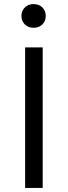

<svg xmlns="http://www.w3.org/2000/svg" viewBox="-20 -920 332 940"><path d="M144 -900Q171 -900 187.5 -883.5Q204 -867 204 -842Q204 -817 187.5 -800.5Q171 -784 144 -784Q118 -784 101.5 -800.5Q85 -817 85 -842Q85 -867 101.5 -883.5Q118 -900 144 -900ZM189 -688V0H103V-688Z"/></svg>

Font: FiraGO Book
Style: Regular
Weight: 350
Designer: bBox Type
Foundry: bBox Type GmbH
Version: Version 1.001;PS 001.001;hotconv 1.0.88;makeotf.lib2.5.64775